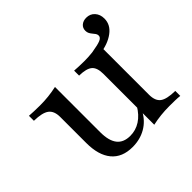

<svg xmlns="http://www.w3.org/2000/svg" viewBox="-140 -695 858 858"><g transform="rotate(-45 289.0 -266.0)"><path d="M436.3 -386.3 420.2 -416.9Q456.5 -422.6 472.6 -429.4Q488.7 -436.3 488.7 -448.4Q488.7 -455.6 484.7 -461.7Q480.6 -467.7 475 -474.2Q469.4 -480.6 465.3 -488.3Q461.3 -496 461.3 -505.6Q461.3 -523.4 473.8 -533.9Q486.3 -544.4 505.6 -544.4Q529.8 -544.4 545.2 -527.4Q560.5 -510.5 560.5 -483.9Q560.5 -445.2 525.8 -419.4Q491.1 -393.5 436.3 -386.3ZM243.5 11.3Q178.2 11.3 144 -29.8Q109.7 -71 109.7 -148.4V-312.9Q109.7 -350.8 88.3 -366.9Q66.9 -383.1 14.5 -383.9V-415.3Q27.4 -414.5 44.8 -413.7Q62.1 -412.9 82.3 -412.9Q110.5 -412.9 135.9 -415.7Q161.3 -418.5 187.9 -424.2V-137.9Q187.9 -84.7 208.5 -58.1Q229 -31.5 271.8 -31.5Q306.5 -31.5 335.9 -50.4Q365.3 -69.4 387.1 -106.5L386.3 -71Q365.3 -31.5 328.2 -10.1Q291.1 11.3 243.5 11.3ZM382.3 8.9V-312.9Q382.3 -351.6 364.1 -367.3Q346 -383.1 300 -383.9V-415.3Q312.1 -414.5 327.8 -413.7Q343.5 -412.9 361.3 -412.9Q388.7 -412.9 413.3 -415.7Q437.9 -418.5 460.5 -424.2V-102.4Q460.5 -63.7 481.5 -48Q502.4 -32.3 555.6 -31.5V0Q541.9 -1.6 524.6 -2Q507.3 -2.4 488.7 -2.4Q460.5 -2.4 434.3 0.4Q408.1 3.2 382.3 8.9Z"/></g></svg>

Font: Playfair 12pt
Style: Regular
Weight: 400
Designer: Claus Eggers Sørensen
Foundry: Claus Eggers Sørensen
Version: Version 2.000;gftools[0.9.28]